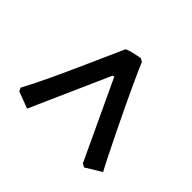

<svg xmlns="http://www.w3.org/2000/svg" viewBox="-109 -619 693 693"><g transform="rotate(-45 237.0 -273.0)"><path d="M61 -60 24 -121 32 -134 333 -275 331 -282 29 -416 53 -480 66 -486Q108 -463 168 -435Q228 -407 296.5 -376.5Q365 -346 432 -316Q436 -309 441 -288.5Q446 -268 448 -254L441 -242Q412 -230 370.5 -211Q329 -192 283 -170Q237 -148 193 -126.5Q149 -105 114 -87.5Q79 -70 61 -60Z"/></g></svg>

Font: Labrada
Style: Bold
Weight: 700
Designer: Mercedes Jáuregui
Foundry: Omnibus-Type Team
Version: Version 1.000; ttfautohint (v1.8.4.7-5d5b)